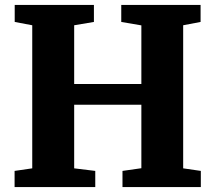

<svg xmlns="http://www.w3.org/2000/svg" viewBox="-20 -763 878 783"><path d="M111.5 -76.5V-660L40 -673.5V-743H363V-673.5L282.5 -660V-420.5H556.5V-659.5L474.5 -673.5V-743H798V-673.5L727 -660V-76.5L799 -66V0H479.5V-66L556.5 -77V-336H282.5V-76.5L368.5 -66V0H39.5V-66Z"/></svg>

Font: Merriweather Light 18pt Black
Style: Regular
Weight: 900
Version: Version 2.100